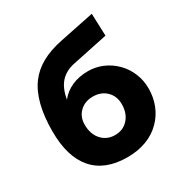

<svg xmlns="http://www.w3.org/2000/svg" viewBox="-173 -872 965 1013"><g transform="rotate(-30 309.0 -365.0)"><path d="M528 -740 318 -697Q245 -682 193.5 -653.5Q142 -625 108 -580Q38 -486 38 -306Q38 -151 108 -70.5Q178 10 314 10Q379 10 431 -10Q483 -30 519 -67Q554 -102 572.5 -149Q591 -196 591 -250Q591 -298 573 -342Q555 -386 522 -419Q489 -452 447 -470Q405 -488 359 -488Q303 -488 259.5 -468.5Q216 -449 188 -413Q199 -478 231 -513Q263 -548 318 -559L533 -604ZM314 -359Q364 -359 395.5 -328Q427 -297 427 -249Q427 -193 396 -158.5Q365 -124 316 -124Q266 -124 234.5 -159Q203 -194 203 -252Q203 -299 234 -329Q265 -359 314 -359Z"/></g></svg>

Font: RT Raleway ExtraBold
Style: Regular
Weight: 400
Designer: Matt McInerney, Pablo Impallari, Rodrigo Fuenzalida — Edited by Milan Moffatt in April 2016
Foundry: Matt McInerney, Pablo Impallari, Rodrigo Fuenzalida — Edited by Milan Moffatt in April 2016
Version: Version 3.001